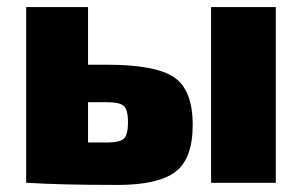

<svg xmlns="http://www.w3.org/2000/svg" viewBox="-20 -517 854 543"><path d="M229 -334H281Q421 -334 473 -298Q525 -262 525 -164Q525 -68 476 -31Q427 6 313 6Q149 6 59 0H54V-497H229ZM760 -497V0H577V-497ZM229 -114H281Q319 -114 330.5 -125Q342 -136 342 -171Q342 -206 330.5 -217Q319 -228 281 -228H229Z"/></svg>

Font: Exo 2.0 Extra Bold
Style: Regular
Weight: 800
Designer: Natanael Gama
Version: Version 1.001;PS 001.001;hotconv 1.0.70;makeotf.lib2.5.58329